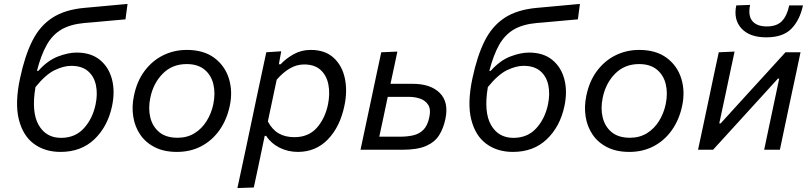

<svg xmlns="http://www.w3.org/2000/svg" viewBox="-20 -762 4120 977"><path d="M288 11Q208.5 11 152.5 -30.2Q96.5 -71.5 75.8 -154.5Q55 -237.5 82 -363.5Q106 -477 144 -553.2Q182 -629.5 245.8 -671.2Q309.5 -713 410 -722Q422 -723 448.8 -725.5Q475.5 -728 508.5 -731Q541.5 -734 573.8 -737Q606 -740 629 -742L618.5 -663.5Q596.5 -661.5 565 -658.8Q533.5 -656 501.2 -653Q469 -650 444 -647.8Q419 -645.5 409.5 -645Q338 -638.5 292.5 -611.8Q247 -585 218 -533.8Q189 -482.5 168 -401.5H175Q222.5 -454.5 274.8 -474.5Q327 -494.5 370 -494.5Q442.5 -494.5 488 -457.5Q533.5 -420.5 549.8 -358.5Q566 -296.5 550 -221.5Q528 -118 460.5 -53.5Q393 11 288 11ZM342 -427Q304 -427 258.2 -405Q212.5 -383 160.5 -319Q139 -192 176.5 -126.2Q214 -60.5 290.5 -60.5Q362.5 -60.5 407 -109.5Q451.5 -158.5 466.5 -231Q477.5 -283.5 468.2 -328.2Q459 -373 427.8 -400Q396.5 -427 342 -427Z M880.5 11Q814.5 11 767.8 -12.8Q721 -36.5 693.5 -77Q666 -117.5 658 -168.8Q650 -220 661.5 -274.5Q676.5 -348.5 715.5 -400.8Q754.5 -453 810 -480.5Q865.5 -508 930.5 -508Q1016 -508 1070.2 -467.8Q1124.5 -427.5 1144.8 -362.2Q1165 -297 1149 -222.5Q1134 -152.5 1097 -100Q1060 -47.5 1004.8 -18.2Q949.5 11 880.5 11ZM883.5 -61Q932.5 -61 969.8 -84Q1007 -107 1031.2 -145.8Q1055.5 -184.5 1065.5 -232Q1077 -288 1065.5 -334.5Q1054 -381 1019.8 -408.5Q985.5 -436 930 -436Q856.5 -436 808.2 -387.2Q760 -338.5 745 -265Q733.5 -211 744.8 -164.5Q756 -118 790.5 -89.5Q825 -61 883.5 -61Z M1188 195Q1200 140 1211.2 87.2Q1222.5 34.5 1235.5 -26.5L1286.5 -269Q1297 -317 1309.2 -375.2Q1321.5 -433.5 1335 -496L1411 -501L1399 -435H1408Q1435.5 -464.5 1474.5 -486.2Q1513.5 -508 1561 -508Q1634 -508 1677.5 -468.2Q1721 -428.5 1734.8 -363.5Q1748.5 -298.5 1732.5 -223.5Q1710 -116 1648.2 -52.5Q1586.5 11 1496 11Q1445.5 11 1402.5 -10.5Q1359.5 -32 1334.5 -70.5H1327L1317 -23Q1305 35 1294.2 86Q1283.5 137 1271.5 192ZM1477.5 -64Q1550 -64 1592 -111.5Q1634 -159 1649 -230.5Q1660 -285.5 1651 -331.8Q1642 -378 1611.5 -406Q1581 -434 1527.5 -434Q1489.5 -434 1454.8 -413.8Q1420 -393.5 1388 -356.5L1343 -144Q1365 -102.5 1398.2 -83.2Q1431.5 -64 1477.5 -64Z M1814.5 0Q1826 -54.5 1837 -106Q1848 -157.5 1861 -218.5L1871.5 -268Q1885.5 -335 1896.8 -387.8Q1908 -440.5 1920 -496L2002 -499.5Q1993 -457.5 1984.8 -417.8Q1976.5 -378 1967 -335.5H2079.5Q2171.5 -335.5 2218 -288.8Q2264.5 -242 2246.5 -157Q2236.5 -108.5 2214.2 -73.5Q2192 -38.5 2147.8 -19.2Q2103.5 0 2027.5 0ZM1910 -66.5H2016Q2053 -66.5 2083.2 -73.5Q2113.5 -80.5 2134.5 -101.5Q2155.5 -122.5 2164.5 -165Q2173.5 -207 2158.2 -229.5Q2143 -252 2116.5 -260.5Q2090 -269 2064.5 -269H1953Q1941.5 -214 1931.5 -166.8Q1921.5 -119.5 1910 -66.5Z M2590 11Q2510.5 11 2454.5 -30.2Q2398.5 -71.5 2377.8 -154.5Q2357 -237.5 2384 -363.5Q2408 -477 2446 -553.2Q2484 -629.5 2547.8 -671.2Q2611.5 -713 2712 -722Q2724 -723 2750.8 -725.5Q2777.5 -728 2810.5 -731Q2843.5 -734 2875.8 -737Q2908 -740 2931 -742L2920.5 -663.5Q2898.5 -661.5 2867 -658.8Q2835.5 -656 2803.2 -653Q2771 -650 2746 -647.8Q2721 -645.5 2711.5 -645Q2640 -638.5 2594.5 -611.8Q2549 -585 2520 -533.8Q2491 -482.5 2470 -401.5H2477Q2524.5 -454.5 2576.8 -474.5Q2629 -494.5 2672 -494.5Q2744.5 -494.5 2790 -457.5Q2835.5 -420.5 2851.8 -358.5Q2868 -296.5 2852 -221.5Q2830 -118 2762.5 -53.5Q2695 11 2590 11ZM2644 -427Q2606 -427 2560.2 -405Q2514.5 -383 2462.5 -319Q2441 -192 2478.5 -126.2Q2516 -60.5 2592.5 -60.5Q2664.5 -60.5 2709 -109.5Q2753.5 -158.5 2768.5 -231Q2779.5 -283.5 2770.2 -328.2Q2761 -373 2729.8 -400Q2698.5 -427 2644 -427Z M3182.5 11Q3116.5 11 3069.8 -12.8Q3023 -36.5 2995.5 -77Q2968 -117.5 2960 -168.8Q2952 -220 2963.5 -274.5Q2978.5 -348.5 3017.5 -400.8Q3056.5 -453 3112 -480.5Q3167.5 -508 3232.5 -508Q3318 -508 3372.2 -467.8Q3426.5 -427.5 3446.8 -362.2Q3467 -297 3451 -222.5Q3436 -152.5 3399 -100Q3362 -47.5 3306.8 -18.2Q3251.5 11 3182.5 11ZM3185.5 -61Q3234.5 -61 3271.8 -84Q3309 -107 3333.2 -145.8Q3357.5 -184.5 3367.5 -232Q3379 -288 3367.5 -334.5Q3356 -381 3321.8 -408.5Q3287.5 -436 3232 -436Q3158.5 -436 3110.2 -387.2Q3062 -338.5 3047 -265Q3035.5 -211 3046.8 -164.5Q3058 -118 3092.5 -89.5Q3127 -61 3185.5 -61Z M3532 0Q3544 -55.5 3554.8 -106.5Q3565.5 -157.5 3578.5 -218.5L3589 -268Q3603 -335 3614.2 -388Q3625.5 -441 3637.5 -496L3718 -499.5Q3706.5 -447 3696 -397.2Q3685.5 -347.5 3672.5 -285.5L3640 -134H3647L3794 -295.5Q3838.5 -344 3884.8 -394.8Q3931 -445.5 3977 -496H4053.5Q4042 -440.5 4030.8 -388.2Q4019.5 -336 4005 -268L3994.5 -218.5Q3981.5 -157.5 3970.8 -106.2Q3960 -55 3948.5 0H3868.5Q3879.5 -53.5 3890 -102.2Q3900.5 -151 3912.5 -208.5L3945 -362H3938.5L3795 -204.5Q3749.5 -154.5 3702.5 -103Q3655.5 -51.5 3608.5 0ZM3879 -572Q3794.5 -572 3753 -617.2Q3711.5 -662.5 3726.5 -734.5L3797 -737Q3785.5 -683 3808.2 -655.2Q3831 -627.5 3882 -627.5Q3933 -627.5 3959 -654.8Q3985 -682 3996 -734.5H4066Q4050 -660 4007.2 -616Q3964.5 -572 3879 -572Z"/></svg>

Font: Commissioner
Style: Italic
Weight: 400
Italic angle: -12°
Designer: Kostas Bartsokas
Foundry: Kostas Bartsokas
Version: Version 1.000; ttfautohint (v1.8.3)